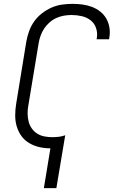

<svg xmlns="http://www.w3.org/2000/svg" viewBox="-20 -763 640 998"><path d="M208 215 242 8Q212 8 184 1.5Q156 -5 131.5 -19.5Q107 -34 91 -56.5Q75 -79 67 -106Q59 -133 59 -163Q59 -193 64 -223L117 -548Q122 -575 131.5 -601.5Q141 -628 158 -652Q175 -676 198.5 -694Q222 -712 248 -723.5Q274 -735 302 -739Q330 -743 357 -743Q383 -743 409 -739.5Q435 -736 458.5 -727Q482 -718 501.5 -702.5Q521 -687 533 -665.5Q545 -644 549 -618.5Q553 -593 548 -566L547 -559H482L483 -564Q488 -591 479.5 -616.5Q471 -642 451 -657.5Q431 -673 405 -679Q379 -685 352 -685Q332 -685 312 -681.5Q292 -678 273 -669.5Q254 -661 237.5 -646.5Q221 -632 209.5 -614.5Q198 -597 191 -577.5Q184 -558 181 -539L127 -213Q123 -192 123.5 -171Q124 -150 129 -130.5Q134 -111 145.5 -95Q157 -79 173.5 -68.5Q190 -58 210.5 -54Q231 -50 252 -50Q269 -50 286 -52Q303 -54 319 -60L273 215Z"/></svg>

Font: Iosevka Light Extended Oblique
Style: Regular
Weight: 300
Width: 7
Italic angle: -9°
Monospace: yes
Designer: Belleve Invis
Foundry: Belleve Invis
Version: Version 32.5.0; ttfautohint (v1.8.4)